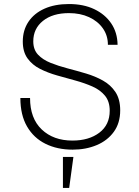

<svg xmlns="http://www.w3.org/2000/svg" viewBox="-20 -730 690 952"><path d="M340 12Q264 12 205.5 -17Q147 -46 114 -103Q81 -160 81 -244H129Q129 -143 187 -88Q245 -33 339 -33Q421 -33 472.5 -72Q524 -111 524 -181Q524 -227 500.5 -255.5Q477 -284 438.5 -301Q400 -318 354.5 -330.5Q309 -343 263 -356Q217 -369 178.5 -388.5Q140 -408 116.5 -440.5Q93 -473 93 -524Q93 -580 121 -622Q149 -664 200.5 -687Q252 -710 322 -710Q394 -710 447.5 -684.5Q501 -659 531.5 -614Q562 -569 563 -508H515Q515 -554 490 -589.5Q465 -625 421.5 -645Q378 -665 322 -665Q241 -665 193 -626.5Q145 -588 145 -525Q145 -484 168.5 -459Q192 -434 230.5 -418.5Q269 -403 315 -391Q361 -379 406.5 -365.5Q452 -352 490.5 -330.5Q529 -309 552.5 -273.5Q576 -238 576 -183Q576 -120 544.5 -76.5Q513 -33 459.5 -10.5Q406 12 340 12ZM292 202V48H344L323 202Z"/></svg>

Font: Azeret Mono Thin Thin
Style: Regular
Weight: 250
Version: Version 1.002